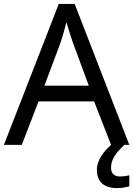

<svg xmlns="http://www.w3.org/2000/svg" viewBox="-20 -737 679 977"><path d="M545 0H546C510 30 473 78 473 126C473 185 505 220 576 220C602 220 619 216 638 211V155C627 157 612 161 590 161C562 161 545 146 545 116C545 75 568 43 613 0H638L360 -717H279L0 0H91L176 -221H459ZM352 -517 432 -301H206L287 -517C295 -540 308 -583 318 -624C325 -599 346 -533 352 -517Z"/></svg>

Font: Noto Sans Sunuwar
Style: Regular
Weight: 400
Designer: Anshuman Pandey
Foundry: Jamra Patel LLC
Version: Version 1.000